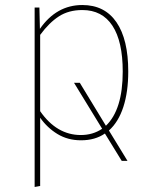

<svg xmlns="http://www.w3.org/2000/svg" viewBox="-20 -549 604 765"><path d="M414 -29 488 92H465L398 -17Q359 10 303 10Q250 10 209 -15Q168 -40 140 -80V192L118 196V-519H137L139 -434Q205 -529 308 -529Q397 -529 444 -460.5Q491 -392 491 -264Q491 -183 471.5 -123Q452 -63 414 -29ZM387 -36 275 -219H298L402 -48Q469 -112 469 -264Q469 -384 428 -446.5Q387 -509 308 -509Q254 -509 215 -484Q176 -459 140 -410V-106Q206 -11 302 -11Q350 -11 387 -36Z"/></svg>

Font: Fira Sans Thin
Style: Regular
Weight: 100
Designer: bBox Type GmbH & Carrois Corporate GbR & Edenspiekermann AG
Foundry: bBox Type GmbH & Carrois Corporate GbR & Edenspiekermann AG
Version: Version 4.301